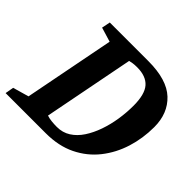

<svg xmlns="http://www.w3.org/2000/svg" viewBox="-165 -784 954 954"><g transform="rotate(45 311.5 -307.0)"><path d="M-16 0 -8 -45 76 -69 169 -546 93 -569 102 -614H373Q504 -614 565 -556.5Q626 -499 626 -403Q626 -324 603.5 -252Q581 -180 536 -123Q491 -66 423.5 -33Q356 0 266 0ZM283 -61Q323 -61 354.5 -81Q386 -101 409 -136Q432 -171 447.5 -215.5Q463 -260 470.5 -308.5Q478 -357 478 -405Q478 -485 448 -519Q418 -553 356 -553Q337 -553 325 -551Q313 -549 305 -547L212 -70Q226 -65 245 -63Q264 -61 283 -61Z"/></g></svg>

Font: Manuale
Style: Bold Italic
Weight: 700
Italic angle: -11°
Version: Version 1.002